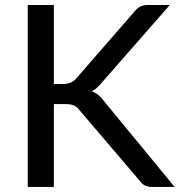

<svg xmlns="http://www.w3.org/2000/svg" viewBox="-20 -737 708 757"><path d="M192.4 -405.8H228Q262.2 -405.8 279.8 -426.8L512.2 -693.8Q531.2 -717.3 562 -717.3H649.4L381.3 -411.1Q361.8 -387.2 341.8 -377Q368.7 -367.7 389.6 -338.9L668.5 0H579.1Q548.3 0 533.2 -21.5L293 -303.2Q283.2 -315.9 271.2 -321.3Q259.3 -326.7 235.8 -326.7H192.4V0H89.4V-717.3H192.4Z"/></svg>

Font: Lato-Medium
Style: Regular
Weight: 500
Designer: Lukasz Dziedzic
Foundry: tyPoland Lukasz Dziedzic
Version: Version 2.006; 2014-01-15